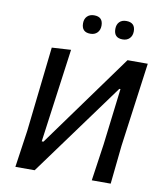

<svg xmlns="http://www.w3.org/2000/svg" viewBox="-91 -915 853 990"><g transform="rotate(10 335.5 -420.0)"><path d="M322 -840Q368 -840 368 -794Q368 -771 354.5 -757Q341 -743 318 -743Q272 -743 272 -790Q272 -813 285.5 -826.5Q299 -840 322 -840ZM490 -840Q537 -840 537 -794Q537 -771 523.5 -757Q510 -743 487 -743Q441 -743 441 -790Q441 -813 454 -826.5Q467 -840 490 -840ZM57 0 85 -193 135 -638 235 -644 168 -153H177L531 -642H637L577 -201L556 0H457L485 -193L521 -489H515L158 0Z"/></g></svg>

Font: Alegreya Sans Medium
Style: Italic
Weight: 500
Italic angle: -7°
Designer: Juan Pablo del Peral
Foundry: Huerta Tipografica
Version: Version 2.007